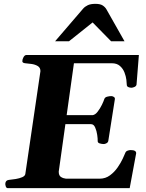

<svg xmlns="http://www.w3.org/2000/svg" viewBox="-20 -979 761 999"><path d="M246.6 -333 245.6 -379.9H462.4Q475.6 -381.8 488.3 -398.2Q501 -414.6 510.3 -433.8Q519.5 -453.1 522.5 -462.9Q525.4 -472.7 537.1 -475.8Q548.8 -479 559.6 -479Q564.9 -479 572 -474.9Q579.1 -470.7 577.6 -462.4L543.5 -246.1Q542 -237.8 533.9 -233.6Q525.9 -229.5 520.5 -229.5Q509.3 -229.5 498.5 -232.9Q487.8 -236.3 488.3 -245.6Q488.8 -256.3 485.8 -277.1Q482.9 -297.9 475.3 -315.4Q467.8 -333 453.6 -333ZM364.7 -649.9 285.6 -85.9Q285.6 -65.4 297.4 -58.1Q309.1 -50.8 323.2 -49.3H498.5Q528.8 -49.3 552.2 -66.7Q575.7 -84 592.3 -108.2Q608.9 -132.3 618.7 -153.6Q628.4 -174.8 631.3 -182.1Q634.3 -191.4 643.1 -194.8Q651.9 -198.2 659.7 -198.2Q689 -198.2 688.5 -181.6L654.8 0H21Q12.7 0 9.8 -9.8Q6.8 -19.5 7.8 -24.9Q9.3 -41 26.4 -43Q42.5 -44.4 61.8 -47.6Q81.1 -50.8 95.7 -57.1Q110.4 -63.5 111.8 -74.2L190.4 -608.9Q190.4 -627 176.5 -635.3Q162.6 -643.6 144 -646.2Q125.5 -648.9 111.3 -649.9Q96.2 -651.4 96.2 -660.6Q96.2 -670.9 102.5 -681.9Q108.9 -692.9 117.7 -692.9H702.6L690.4 -539.1Q689 -530.8 679.7 -526.6Q670.4 -522.5 663.6 -522.5Q655.8 -522.5 647.7 -525.9Q639.6 -529.3 639.6 -538.6Q639.6 -545.9 637.5 -564Q635.3 -582 627.7 -601.8Q620.1 -621.6 604.2 -635.7Q588.4 -649.9 561.5 -649.9ZM266.6 -764.2 412.6 -934.1Q421.9 -944.8 436.8 -951.9Q451.7 -959 476.6 -959Q502 -959 514.9 -950.2Q527.8 -941.4 534.2 -929.7L627.9 -764.2H558.1L461.9 -862.3L338.9 -764.2Z"/></svg>

Font: Gelasio
Style: Italic
Weight: 400
Italic angle: -8.5°
Designer: Eben Sorkin
Foundry: Eben Sorkin
Version: Version 1.008